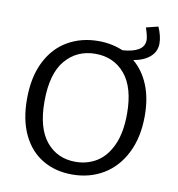

<svg xmlns="http://www.w3.org/2000/svg" viewBox="-91 -920 938 1012"><g transform="rotate(10 378.0 -414.5)"><path d="M686 -361Q686 -247 644 -163Q602 -79 528.5 -35Q455 9 361 9Q273 9 204.5 -31Q136 -71 97.5 -150Q59 -229 59 -342Q59 -460 100.5 -542.5Q142 -625 214.5 -666.5Q287 -708 378 -708Q449 -708 510 -682Q566 -686 596 -704.5Q626 -723 626 -757Q626 -777 611 -822L675 -838Q696 -790 696 -751Q696 -708 664 -679.5Q632 -651 575 -641Q628 -597 657 -526.5Q686 -456 686 -361ZM592 -356Q592 -497 532 -568Q472 -639 374 -639Q275 -639 213.5 -566.5Q152 -494 152 -345Q152 -203 211 -131.5Q270 -60 367 -60Q431 -60 481.5 -91.5Q532 -123 562 -189.5Q592 -256 592 -356Z"/></g></svg>

Font: Bitter Pro
Style: Regular
Weight: 400
Designer: Sol Matas, and Bitter project Authors
Foundry: Sol Matas
Version: Version 1.010